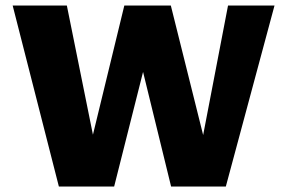

<svg xmlns="http://www.w3.org/2000/svg" viewBox="-20 -678 1044 698"><path d="M602 0 441 -658H601L753 -49H692L809 -658H978L801 0ZM194 0 26 -658H223L346 -49H284L432 -658H561L395 0Z"/></svg>

Font: Ysabeau SC Black
Style: Regular
Weight: 900
Designer: Christian Thalmann (Catharsis Fonts)
Version: Version 2.001;gftools[0.9.30]; featfreeze: smcp